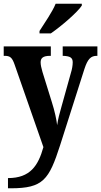

<svg xmlns="http://www.w3.org/2000/svg" viewBox="-20 -786 545 1035"><path d="M193 -619V-606H254C311 -645 399 -721 421 -756V-766H280C262 -721 220 -662 193 -619ZM23 174V229H38C213 229 244 183 304 -3L435 -414C453 -469 470 -485 502 -485H505V-536H318V-485H322C357 -483 372 -476 372 -450C372 -434 368 -411 363 -396L310 -206C301 -175 293 -145 288 -111C285 -140 275 -187 259 -237L209 -398C203 -419 199 -436 199 -450C199 -473 212 -485 250 -485H254V-536H0V-485H4C33 -485 45 -478 59 -437L214 7C186 107 143 174 23 174Z"/></svg>

Font: Noto Serif Devanagari Condensed
Style: Bold
Weight: 700
Width: 3
Designer: Universal Thirst, Indian Type Foundry and the Monotype Design Team
Foundry: Monotype Imaging Inc.
Version: Version 2.004